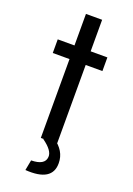

<svg xmlns="http://www.w3.org/2000/svg" viewBox="-151 -680 629 905"><g transform="rotate(20 163.5 -227.0)"><path d="M99.6 167 109.4 115.2Q177.7 114.3 180.7 72.3Q183.6 40 128.9 1L175.8 -19.5Q236.3 21.5 236.3 83Q237.3 176.8 99.6 167ZM116.2 -395.5H32.2V-463.9H116.2V-622.1H197.3V-463.9H281.2V-395.5H197.3V0H116.2Z"/></g></svg>

Font: BF_TEXT
Style: Regular
Weight: 400
Foundry: EA DICE
Version: Version 1.404